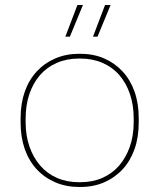

<svg xmlns="http://www.w3.org/2000/svg" viewBox="-20 -739 634 764"><path d="M295 5H299Q352 5 394.5 -13.5Q437 -32 468 -65.5Q499 -99 515.5 -146Q532 -193 532 -251V-269Q532 -327 515.5 -374Q499 -421 468 -454.5Q437 -488 394.5 -506.5Q352 -525 299 -525H295Q243 -525 200 -506.5Q157 -488 126 -454.5Q95 -421 78.5 -374Q62 -327 62 -269V-251Q62 -193 78.5 -146Q95 -99 126 -65.5Q157 -32 200 -13.5Q243 5 295 5ZM294 -14Q246 -14 207 -31Q168 -48 140.5 -79.5Q113 -111 97.5 -155Q82 -199 82 -253V-267Q82 -321 97 -365Q112 -409 139.5 -440.5Q167 -472 206.5 -489Q246 -506 294 -506H300Q348 -506 387.5 -489Q427 -472 454.5 -440.5Q482 -409 497 -365Q512 -321 512 -267V-253Q512 -199 496.5 -155Q481 -111 453.5 -79.5Q426 -48 387 -31Q348 -14 300 -14ZM240 -593H258L310 -719H288ZM350 -593H368L420 -719H398Z"/></svg>

Font: Fixel Variable
Style: Regular
Weight: 100
Width: 3
Designer: AlfaBravo + MacPaw
Foundry: Kyrylo Tkachov, Marchela Mozhyna, Serhii Makarenko, Maria Weinstein, Zakhar Kryvoshyya
Version: Version 1.211